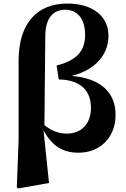

<svg xmlns="http://www.w3.org/2000/svg" viewBox="-20 -846 712 1085"><path d="M236 -644C237 -743 280 -791 348 -791C411 -791 461 -748 461 -648C461 -555 409 -503 300 -476L312 -397C438 -395 494 -331 494 -237C494 -144 438 -91 357 -91C307 -91 267 -110 231 -139ZM85 -50 75 213 83 219 257 188 226 -109C276 -18 338 17 424 17C544 17 633 -68 633 -196C633 -324 550 -403 385 -417C533 -455 593 -549 593 -644C593 -757 500 -826 361 -826C193 -826 85 -719 85 -501Z"/></svg>

Font: Noto Serif KR Black
Style: Regular
Weight: 900
Version: Version 1.001;PS 1.001;hotconv 16.6.54;makeotf.lib2.5.65590